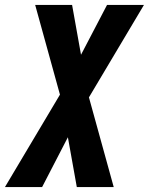

<svg xmlns="http://www.w3.org/2000/svg" viewBox="-46 -755 601 775"><path d="M-26 0 196 -373 96 -735H245L281 -534L386 -735H535L313 -362L413 0H264L228 -201L124 0Z"/></svg>

Font: Iosevka SS04 Heavy
Style: Italic
Weight: 900
Italic angle: -9°
Monospace: yes
Designer: Belleve Invis
Foundry: Belleve Invis
Version: Version 19.0.0; ttfautohint (v1.8.4)